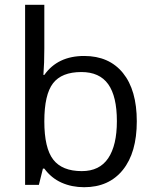

<svg xmlns="http://www.w3.org/2000/svg" viewBox="-20 -780 653 810"><path d="M335 -543.9Q440.4 -543.9 498.8 -471.9Q557.1 -399.9 557.1 -268.1Q557.1 -136.2 498.3 -63.2Q439.5 9.8 335 9.8Q282.7 9.8 239.5 -9.5Q196.3 -28.8 167 -68.8H161.1L144 0H85.9V-759.8H167V-575.2Q167 -513.2 163.1 -463.9H167Q223.6 -543.9 335 -543.9ZM323.2 -476.1Q240.2 -476.1 203.6 -428.5Q167 -380.9 167 -268.1Q167 -155.3 204.6 -106.7Q242.2 -58.1 325.2 -58.1Q399.9 -58.1 436.5 -112.5Q473.1 -167 473.1 -269Q473.1 -373.5 436.5 -424.8Q399.9 -476.1 323.2 -476.1Z"/></svg>

Font: f3_1792  
Style: Regular
Weight: 400
Foundry: Ascender Corporation
Version: Version 1.10